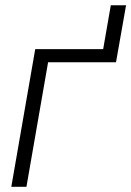

<svg xmlns="http://www.w3.org/2000/svg" viewBox="-20 -717 504 737"><path d="M425.3 -478H164.6L81.5 0H23.4L115.2 -528.3H376L405.3 -696.8H463.9Z"/></svg>

Font: RobotoInd Light
Style: Italic
Weight: 300
Italic angle: -12°
Designer: Google
Version: Version 2.001151; 2014